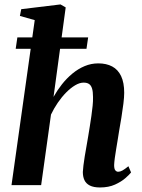

<svg xmlns="http://www.w3.org/2000/svg" viewBox="-20 -837 641 868"><path d="M432 10.5Q403.5 10.5 386.2 1.8Q369 -7 361.8 -22.5Q354.5 -38 354.5 -59.5Q355 -71 357.2 -89.2Q359.5 -107.5 363 -129.5Q366.5 -151.5 370.8 -174.8Q375 -198 378.5 -219.5Q382 -241.5 386 -265.5Q390 -289.5 393.2 -313.2Q396.5 -337 398.8 -358.8Q401 -380.5 400.5 -398.5Q400.5 -423 396 -437.2Q391.5 -451.5 382.2 -457.5Q373 -463.5 358 -463.5Q340 -463.5 319.8 -451.5Q299.5 -439.5 279.2 -419Q259 -398.5 241.2 -372.5Q223.5 -346.5 210.5 -319L166 0H32L137 -746L70 -765L76 -795.5L253.5 -817L277 -803.5L222 -399Q238.5 -428.5 260 -455.8Q281.5 -483 307.5 -504.5Q333.5 -526 362.8 -538.2Q392 -550.5 424.5 -550.5Q461 -550.5 487.2 -536.5Q513.5 -522.5 527.5 -493Q541.5 -463.5 541.5 -417.5Q541.5 -397.5 537.8 -367.8Q534 -338 528.8 -305.5Q523.5 -273 518.5 -245Q515.5 -225.5 512 -204.2Q508.5 -183 505 -162Q501.5 -141 499 -122.5Q496.5 -104 496 -90.5Q496 -73 501.5 -66.8Q507 -60.5 514 -60.5Q523 -60.5 533.5 -66.2Q544 -72 560.5 -85.5L572.5 -57.5Q565.5 -48 547 -31.8Q528.5 -15.5 499.8 -2.5Q471 10.5 432 10.5ZM58.5 -668H378.5L371 -616.5H51Z"/></svg>

Font: Merriweather 60pt
Style: Bold Italic
Weight: 700
Italic angle: -7.8°
Version: Version 2.101